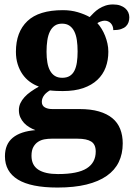

<svg xmlns="http://www.w3.org/2000/svg" viewBox="-20 -594 600 854"><path d="M555.2 -517.1Q555.2 -505.9 551.8 -495.4Q548.3 -484.9 540.3 -477.1Q532.2 -469.2 518.3 -464.6Q504.4 -460 483.9 -460Q483.9 -470.2 480.7 -478Q477.5 -485.8 472.2 -491.2Q466.8 -496.6 460 -499.3Q453.1 -502 445.8 -502Q437.5 -502 428 -498.5Q418.5 -495.1 413.1 -491.2Q423.3 -480 432.1 -465.6Q440.9 -451.2 447.5 -434.6Q454.1 -418 458 -400.1Q461.9 -382.3 461.9 -363.8Q461.9 -326.2 450 -294.2Q438 -262.2 413.1 -238.8Q388.2 -215.3 350.1 -202.1Q312 -189 259.8 -189Q254.4 -189 246.1 -189.2Q237.8 -189.5 229.5 -189.7Q221.2 -189.9 213.6 -190.7Q206.1 -191.4 202.1 -191.9Q195.8 -188.5 189.2 -183.3Q182.6 -178.2 177.5 -171.9Q172.4 -165.5 169.2 -157.7Q166 -149.9 166 -141.1Q166 -124.5 179 -116.7Q191.9 -108.9 212.9 -108.9H334Q383.8 -108.9 419.9 -98.4Q456.1 -87.9 479.7 -68.4Q503.4 -48.8 514.6 -20.3Q525.9 8.3 525.9 43.9Q525.9 90.3 508.3 126.7Q490.7 163.1 454.8 188.2Q418.9 213.4 364.5 226.8Q310.1 240.2 235.8 240.2Q117.7 240.2 59.8 204.8Q2 169.4 2 101.1Q2 47.4 36.6 18.8Q71.3 -9.8 137.2 -15.1Q123.5 -20.5 110.4 -28.3Q97.2 -36.1 86.9 -47.1Q76.7 -58.1 70.3 -72.3Q64 -86.4 64 -104Q64 -120.6 70.6 -134.8Q77.1 -148.9 88.9 -161.9Q100.6 -174.8 116.9 -186.3Q133.3 -197.8 152.8 -209Q130.9 -216.8 112.1 -230.7Q93.3 -244.6 79.8 -264.2Q66.4 -283.7 58.6 -308.6Q50.8 -333.5 50.8 -363.8Q50.8 -451.7 101.8 -500.2Q152.8 -548.8 259.8 -548.8Q295.4 -548.8 325.9 -539.8Q356.4 -530.8 378.9 -518.1Q387.2 -526.9 397.2 -536.9Q407.2 -546.9 419.9 -555.2Q432.6 -563.5 448.2 -568.8Q463.9 -574.2 482.9 -574.2Q501 -574.2 514.4 -569.6Q527.8 -564.9 536.9 -557.1Q545.9 -549.3 550.5 -539.1Q555.2 -528.8 555.2 -517.1ZM120.1 99.1Q120.1 140.6 150.1 160.4Q180.2 180.2 237.8 180.2Q325.7 180.2 365.7 154.8Q405.8 129.4 405.8 80.1Q405.8 48.3 385.7 35.6Q365.7 22.9 325.2 22.9H209Q193.8 22.9 178.2 25.6Q162.6 28.3 149.7 36.6Q136.7 44.9 128.4 59.8Q120.1 74.7 120.1 99.1ZM187 -363.8Q187 -337.4 190.7 -316.2Q194.3 -294.9 202.6 -279.8Q210.9 -264.6 224.1 -256.3Q237.3 -248 256.8 -248Q276.9 -248 290 -256.1Q303.2 -264.2 311 -279.5Q318.8 -294.9 322 -316.7Q325.2 -338.4 325.2 -365.2Q325.2 -393.1 321.8 -415.8Q318.4 -438.5 310.3 -454.6Q302.2 -470.7 289.1 -479.7Q275.9 -488.8 255.9 -488.8Q236.3 -488.8 223.1 -479.5Q210 -470.2 201.9 -453.6Q193.8 -437 190.4 -414.1Q187 -391.1 187 -363.8Z"/></svg>

Font: Droid Serif
Style: Bold
Weight: 700
Designer: Monotype Design team
Foundry: Monotype Imaging Inc.
Version: Version 1.03